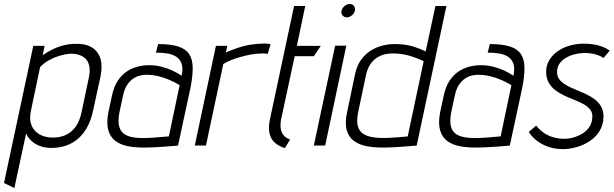

<svg xmlns="http://www.w3.org/2000/svg" viewBox="-21 -730 3078 963"><path d="M446 -176 483 -346Q494 -399 482.5 -436.5Q471 -474 437.5 -493.5Q404 -513 347 -510Q323 -509 297 -502.5Q271 -496 245 -483.5Q219 -471 193 -453L203 -500H146L-1 188L51 213L110 -61Q118 -41 136 -24Q154 -7 179.5 2.5Q205 12 236 12Q319 12 373 -36.5Q427 -85 446 -176ZM425 -343 388 -167Q379 -124 359.5 -96Q340 -68 311 -54Q282 -40 244 -40Q215 -40 192 -49Q169 -58 153.5 -75Q138 -92 132.5 -117Q127 -142 134 -174L180 -393Q199 -414 224.5 -428Q250 -442 276.5 -450Q303 -458 325 -460Q349 -462 370 -456.5Q391 -451 406 -437.5Q421 -424 426.5 -400.5Q432 -377 425 -343Z M890 -350Q870 -364 844 -376Q818 -388 788.5 -395.5Q759 -403 726 -403Q696 -403 666.5 -395Q637 -387 612 -369.5Q587 -352 568.5 -323Q550 -294 541 -252L523 -169Q512 -114 522 -78Q532 -42 558.5 -22.5Q585 -3 624.5 4Q664 11 712 10Q727 10 747.5 9Q768 8 790 6.5Q812 5 831 3.5Q850 2 861.5 1Q873 0 872 0L934 -288Q946 -348 945.5 -390.5Q945 -433 927.5 -459Q910 -485 872 -497Q834 -509 772 -509L761 -466Q790 -466 817 -462Q844 -458 863 -445.5Q882 -433 890 -410.5Q898 -388 890 -350ZM880 -303 826 -46Q826 -46 821 -45.5Q816 -45 807 -44.5Q798 -44 784.5 -42.5Q771 -41 754.5 -40Q738 -39 718 -38Q667 -36 636 -43.5Q605 -51 590.5 -68.5Q576 -86 574 -113Q572 -140 580 -176L596 -250Q603 -284 617 -304.5Q631 -325 647.5 -336Q664 -347 681 -351Q698 -355 711 -355Q743 -355 772.5 -348Q802 -341 829.5 -329Q857 -317 880 -303Z M1322 -460 1336 -508Q1336 -508 1323 -510.5Q1310 -513 1291 -511Q1237 -509 1195 -497Q1153 -485 1112 -467L1119 -500H1062L956 0H1012L1099 -409Q1115 -419 1137 -428Q1159 -437 1184 -444Q1209 -451 1234 -456Q1259 -461 1280 -461Q1297 -463 1309.5 -461.5Q1322 -460 1322 -460Z M1389 -132 1457 -448H1553L1588 -500H1468L1510 -700H1454L1333 -132Q1321 -74 1338.5 -39Q1356 -4 1408 13L1434 -30Q1413 -38 1401.5 -51.5Q1390 -65 1387 -85.5Q1384 -106 1389 -132Z M1553 0H1610L1716 -501H1660ZM1733 -710Q1720 -710 1707.5 -700Q1695 -690 1692 -676Q1689 -663 1697 -653Q1705 -643 1719 -643Q1732 -643 1744 -653Q1756 -663 1759 -676Q1762 -690 1754.5 -700Q1747 -710 1733 -710Z M2069 0 2218 -700H2163L2114 -472Q2084 -487 2046.5 -498Q2009 -509 1959 -509Q1929 -509 1898 -501.5Q1867 -494 1839 -476.5Q1811 -459 1790 -430Q1769 -401 1760 -359L1720 -168Q1708 -113 1718 -77.5Q1728 -42 1755 -22.5Q1782 -3 1822 4Q1862 11 1911 10Q1925 10 1945 9Q1965 8 1987 6.5Q2009 5 2027.5 3.5Q2046 2 2058 1Q2070 0 2069 0ZM2104 -423 2024 -46Q2024 -46 2019 -45.5Q2014 -45 2004.5 -44Q1995 -43 1981.5 -42Q1968 -41 1951.5 -40Q1935 -39 1916 -38Q1866 -37 1835 -44.5Q1804 -52 1788.5 -69.5Q1773 -87 1771 -113Q1769 -139 1777 -175L1815 -355Q1823 -390 1839 -411.5Q1855 -433 1875 -444Q1895 -455 1913.5 -458.5Q1932 -462 1945 -462Q1993 -462 2030.5 -451Q2068 -440 2104 -423Z M2554 -350Q2534 -364 2508 -376Q2482 -388 2452.5 -395.5Q2423 -403 2390 -403Q2360 -403 2330.5 -395Q2301 -387 2276 -369.5Q2251 -352 2232.5 -323Q2214 -294 2205 -252L2187 -169Q2176 -114 2186 -78Q2196 -42 2222.5 -22.5Q2249 -3 2288.5 4Q2328 11 2376 10Q2391 10 2411.5 9Q2432 8 2454 6.5Q2476 5 2495 3.5Q2514 2 2525.5 1Q2537 0 2536 0L2598 -288Q2610 -348 2609.5 -390.5Q2609 -433 2591.5 -459Q2574 -485 2536 -497Q2498 -509 2436 -509L2425 -466Q2454 -466 2481 -462Q2508 -458 2527 -445.5Q2546 -433 2554 -410.5Q2562 -388 2554 -350ZM2544 -303 2490 -46Q2490 -46 2485 -45.5Q2480 -45 2471 -44.5Q2462 -44 2448.5 -42.5Q2435 -41 2418.5 -40Q2402 -39 2382 -38Q2331 -36 2300 -43.5Q2269 -51 2254.5 -68.5Q2240 -86 2238 -113Q2236 -140 2244 -176L2260 -250Q2267 -284 2281 -304.5Q2295 -325 2311.5 -336Q2328 -347 2345 -351Q2362 -355 2375 -355Q2407 -355 2436.5 -348Q2466 -341 2493.5 -329Q2521 -317 2544 -303Z M3006 -439 3037 -476Q3016 -491 2993 -498.5Q2970 -506 2947.5 -508.5Q2925 -511 2904 -511Q2872 -511 2839 -502Q2806 -493 2779 -475Q2752 -457 2735 -430Q2718 -403 2718 -368Q2719 -337 2731.5 -315Q2744 -293 2764.5 -277.5Q2785 -262 2809.5 -250.5Q2834 -239 2858.5 -229.5Q2883 -220 2903.5 -209Q2924 -198 2937 -183Q2950 -168 2950 -147Q2950 -118 2937 -96.5Q2924 -75 2902.5 -61.5Q2881 -48 2857 -41Q2833 -34 2811 -34Q2780 -34 2754 -41.5Q2728 -49 2707 -63.5Q2686 -78 2668 -100L2631 -68Q2657 -28 2702.5 -5Q2748 18 2802 18Q2837 18 2872.5 7.5Q2908 -3 2938 -23Q2968 -43 2986.5 -73.5Q3005 -104 3006 -144Q3006 -175 2993.5 -196.5Q2981 -218 2960.5 -233Q2940 -248 2915 -259.5Q2890 -271 2865 -281Q2840 -291 2819 -303Q2798 -315 2785.5 -330.5Q2773 -346 2773 -369Q2773 -393 2785 -410.5Q2797 -428 2816.5 -439.5Q2836 -451 2858.5 -457Q2881 -463 2902 -464Q2921 -465 2940 -462.5Q2959 -460 2976.5 -454Q2994 -448 3006 -439Z"/></svg>

Font: Advent Pro
Style: Italic
Weight: 400
Italic angle: -12°
Designer: VivaRado, Andreas Kalpakidis
Foundry: VivaRado, Andreas Kalpakidis
Version: Version 3.000